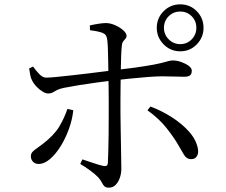

<svg xmlns="http://www.w3.org/2000/svg" viewBox="-20 -832 1040 883"><path d="M809 -596Q764 -596 732.5 -628Q701 -660 701 -704Q701 -749 732.5 -780.5Q764 -812 809 -812Q854 -812 885 -780.5Q916 -749 916 -704Q916 -660 885 -628Q854 -596 809 -596ZM481 31Q467 31 460.5 25Q454 19 449 8.5Q444 -2 433 -15Q419 -30 396 -47Q373 -64 349 -78L359 -99Q383 -91 409.5 -82Q436 -73 455 -69Q464 -67 469.5 -69.5Q475 -72 476 -82Q477 -99 478 -134.5Q479 -170 479.5 -214Q480 -258 480 -301Q480 -344 480 -376Q480 -397 479.5 -427Q479 -457 478.5 -490.5Q478 -524 477.5 -555.5Q477 -587 476 -612Q475 -637 473 -650Q471 -673 452.5 -680.5Q434 -688 394 -693L393 -715Q410 -719 431.5 -722.5Q453 -726 469 -726Q490 -725 511 -715.5Q532 -706 547 -692.5Q562 -679 562 -668Q562 -659 556.5 -653.5Q551 -648 546 -641Q541 -634 540 -619Q538 -601 537 -570.5Q536 -540 535.5 -504.5Q535 -469 534.5 -435Q534 -401 534 -374Q534 -352 534 -315.5Q534 -279 535 -238Q536 -197 536.5 -158Q537 -119 537.5 -91.5Q538 -64 538 -55Q538 -34 531 -14Q524 6 511.5 18.5Q499 31 481 31ZM157 -78Q141 -78 131.5 -88.5Q122 -99 122 -112Q122 -125 128.5 -132.5Q135 -140 146.5 -148Q158 -156 174 -168Q228 -209 252 -249Q276 -289 290 -331L317 -325Q313 -284 297.5 -240.5Q282 -197 259.5 -160.5Q237 -124 210.5 -101Q184 -78 157 -78ZM202 -402Q191 -402 176.5 -410.5Q162 -419 148.5 -433Q135 -447 127 -463Q122 -472 119 -487.5Q116 -503 114 -517L132 -526Q146 -506 162 -490Q178 -474 194 -475Q209 -475 238.5 -478Q268 -481 305 -485Q342 -489 379 -493.5Q416 -498 447.5 -502Q479 -506 497 -508Q589 -519 641 -527Q693 -535 718.5 -541.5Q744 -548 754.5 -551Q765 -554 774 -554Q793 -554 813 -547Q833 -540 847.5 -529.5Q862 -519 862 -507Q862 -491 853.5 -485Q845 -479 826 -479Q805 -479 781 -480Q757 -481 725 -481Q701 -481 661 -478Q621 -475 578 -470.5Q535 -466 499 -462Q467 -458 425.5 -452.5Q384 -447 344 -440.5Q304 -434 274 -428Q254 -424 242.5 -418Q231 -412 222.5 -407Q214 -402 202 -402ZM859 -100Q838 -100 826 -120.5Q814 -141 800 -165Q780 -200 745.5 -243.5Q711 -287 658 -325L672 -342Q723 -323 770 -293Q817 -263 849.5 -226.5Q882 -190 890 -149Q894 -127 885.5 -113.5Q877 -100 859 -100ZM809 -629Q840 -629 861.5 -651Q883 -673 883 -704Q883 -736 861.5 -757.5Q840 -779 809 -779Q778 -779 756 -757.5Q734 -736 734 -704Q734 -673 756 -651Q778 -629 809 -629Z"/></svg>

Font: Noto Serif KR
Style: Regular
Weight: 400
Designer: Ryoko NISHIZUKA  (kana & ideographs); Frank Grießhammer (Latin, Greek & Cyrillic); Wenlong ZHANG  (bopomofo); Sandoll Co
Foundry: Adobe
Version: Version 2.003-H1;hotconv 1.1.1;makeotfexe 2.6.0